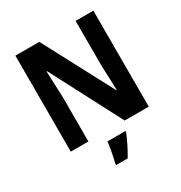

<svg xmlns="http://www.w3.org/2000/svg" viewBox="-211 -865 1168 1237"><g transform="rotate(-30 373.0 -246.5)"><path d="M663 0V-714H531V-387C533 -326 535 -272 538 -196H535L261 -714H83V0H214V-328C211 -389 209 -449 206 -525H210L484 0ZM454 71V61H321C316 104 303 171 293 208V221H379C409 170 435 117 454 71Z"/></g></svg>

Font: Noto Sans Gurmukhi SemiCondensed
Style: Bold
Weight: 700
Width: 4
Designer: Jelle Bosma - Monotype Design Team
Foundry: Monotype Imaging Inc.
Version: Version 2.004